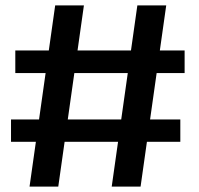

<svg xmlns="http://www.w3.org/2000/svg" viewBox="-20 -695 740 715"><path d="M396 0H503.5L599 -675H491.5ZM21 -167H651.5V-250H21ZM90 0H197L292.5 -675H185.5ZM37 -423H667.5V-507H37Z"/></svg>

Font: Anybody UltraCondensed Thin SemiBold
Style: Regular
Weight: 600
Version: Version 1.111